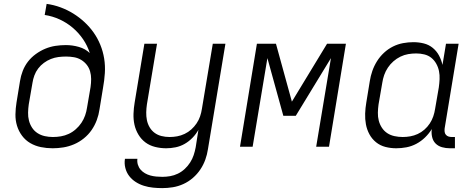

<svg xmlns="http://www.w3.org/2000/svg" viewBox="-20 -755 2440 988"><path d="M251 8Q220 8 190.5 2Q161 -4 136 -18.5Q111 -33 93.5 -56.5Q76 -80 67.5 -108Q59 -136 59.5 -166.5Q60 -197 65 -228L83 -338Q87 -364 97 -390Q107 -416 124 -438Q141 -460 164.5 -477Q188 -494 213.5 -504.5Q239 -515 265.5 -519Q292 -523 319 -523Q353 -523 386 -513.5Q419 -504 442 -482Q430 -520 407.5 -553Q385 -586 354.5 -612Q324 -638 287 -655Q250 -672 210 -678L220 -735Q257 -730 292 -717Q327 -704 357.5 -685Q388 -666 414.5 -641.5Q441 -617 461.5 -588Q482 -559 496 -525Q510 -491 516 -454Q522 -417 519.5 -378.5Q517 -340 510 -302L492 -192Q488 -164 478 -137Q468 -110 451.5 -86Q435 -62 411.5 -43Q388 -24 361 -12.5Q334 -1 306 3.5Q278 8 251 8ZM252 -50Q273 -50 293.5 -53.5Q314 -57 333.5 -66Q353 -75 370 -90Q387 -105 399 -123Q411 -141 418 -161Q425 -181 428 -202L446 -307Q449 -328 449 -348.5Q449 -369 443.5 -388Q438 -407 426 -422Q414 -437 397.5 -447Q381 -457 361 -460.5Q341 -464 320 -464Q300 -464 280.5 -461.5Q261 -459 242 -451.5Q223 -444 206 -431.5Q189 -419 176.5 -402.5Q164 -386 157 -367Q150 -348 147 -328L128 -218Q125 -197 124.5 -175.5Q124 -154 129 -134.5Q134 -115 145 -98Q156 -81 173 -70Q190 -59 210.5 -54.5Q231 -50 252 -50Z M815 213Q791 213 767 210.5Q743 208 720.5 201Q698 194 678.5 181.5Q659 169 645 151Q631 133 625 109.5Q619 86 623 62H687Q685 78 689.5 92.5Q694 107 703.5 118Q713 129 726 136.5Q739 144 753.5 148Q768 152 784 153.5Q800 155 815 155Q835 155 855.5 151.5Q876 148 895.5 138.5Q915 129 931 114Q947 99 958.5 81Q970 63 976.5 43.5Q983 24 987 3L1001 -87Q989 -65 970.5 -46Q952 -27 930 -14.5Q908 -2 883.5 3Q859 8 835 8Q806 8 778 1Q750 -6 728.5 -22Q707 -38 692.5 -62Q678 -86 672 -113Q666 -140 667 -169.5Q668 -199 673 -228L723 -530H788L736 -218Q733 -198 732.5 -177Q732 -156 736 -136.5Q740 -117 750 -100Q760 -83 775.5 -71.5Q791 -60 811 -55Q831 -50 852 -50Q852 -50 852.5 -50Q853 -50 853 -50Q872 -50 891.5 -53.5Q911 -57 930 -66Q949 -75 964.5 -89Q980 -103 991.5 -120Q1003 -137 1009.5 -156Q1016 -175 1019 -195L1075 -530H1140L1050 13Q1046 40 1036.5 66.5Q1027 93 1011 117Q995 141 972.5 160.5Q950 180 923.5 192Q897 204 869.5 208.5Q842 213 815 213Z M1215 0 1302 -530H1400L1482 -232L1663 -530H1760L1673 0H1607L1683 -456L1502 -159H1438L1356 -456L1280 0Z M2019 8Q1990 8 1963 1Q1936 -6 1915 -23Q1894 -40 1881 -64Q1868 -88 1863 -115Q1858 -142 1859 -170.5Q1860 -199 1865 -228L1883 -338Q1887 -364 1896 -390Q1905 -416 1920 -440Q1935 -464 1956 -483.5Q1977 -503 2002 -515.5Q2027 -528 2054 -533Q2081 -538 2107 -538Q2135 -538 2161 -531.5Q2187 -525 2207 -508.5Q2227 -492 2239 -469.5Q2251 -447 2257 -421L2275 -530H2340L2268 -94Q2267 -85 2268 -76.5Q2269 -68 2274.5 -61.5Q2280 -55 2288 -52.5Q2296 -50 2305 -50H2321V8H2295Q2274 8 2254.5 2.5Q2235 -3 2221.5 -16.5Q2208 -30 2203.5 -50.5Q2199 -71 2202 -91Q2188 -68 2167.5 -48Q2147 -28 2122.5 -15Q2098 -2 2071.5 3Q2045 8 2019 8ZM2052 -50Q2052 -50 2052 -50Q2052 -50 2052 -50Q2072 -50 2091.5 -53.5Q2111 -57 2129.5 -65.5Q2148 -74 2164 -88Q2180 -102 2191.5 -119.5Q2203 -137 2209.5 -156Q2216 -175 2219 -195L2238 -305Q2241 -326 2242 -347.5Q2243 -369 2239 -389Q2235 -409 2225 -427Q2215 -445 2199.5 -457.5Q2184 -470 2163.5 -475Q2143 -480 2122 -480Q2101 -480 2080.5 -476.5Q2060 -473 2040.5 -463.5Q2021 -454 2004.5 -439.5Q1988 -425 1976 -407Q1964 -389 1957 -369Q1950 -349 1947 -328L1928 -218Q1925 -197 1924.5 -175.5Q1924 -154 1929 -134.5Q1934 -115 1945 -98Q1956 -81 1972.5 -70Q1989 -59 2010 -54.5Q2031 -50 2052 -50Z"/></svg>

Font: Iosevka Curly Light Extended
Style: Italic
Weight: 300
Width: 7
Italic angle: -9°
Monospace: yes
Designer: Belleve Invis
Foundry: Belleve Invis
Version: Version 11.1.0; ttfautohint (v1.8.3)